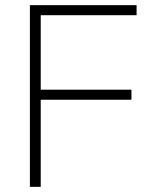

<svg xmlns="http://www.w3.org/2000/svg" viewBox="-20 -725 576 745"><path d="M96 0V-705H510V-666H138V-377H490V-338H138V0Z"/></svg>

Font: Nunito Sans 12pt ExtraLight
Style: Regular
Weight: 200
Designer: Vernon Adams
Foundry: Vernon Adams
Version: Version 3.101;gftools[0.9.27]